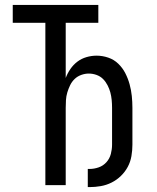

<svg xmlns="http://www.w3.org/2000/svg" viewBox="-20 -755 640 783"><path d="M338 8V-66H345Q364 -66 382.5 -72.5Q401 -79 414 -93.5Q427 -108 432 -127Q437 -146 437 -165V-315Q437 -331 435.5 -347Q434 -363 430 -378Q426 -393 418.5 -407.5Q411 -422 400 -433Q389 -444 373.5 -449.5Q358 -455 342 -455Q327 -455 311.5 -449.5Q296 -444 284.5 -433Q273 -422 266 -407.5Q259 -393 254.5 -378Q250 -363 249 -347Q248 -331 248 -315V0H165V-662H32V-735H381V-662H248V-437Q255 -456 267 -473.5Q279 -491 295.5 -503.5Q312 -516 332.5 -522Q353 -528 374 -528Q398 -528 421.5 -520Q445 -512 462.5 -495Q480 -478 491 -456.5Q502 -435 508.5 -411.5Q515 -388 517.5 -363.5Q520 -339 520 -315V-165Q520 -142 516 -118.5Q512 -95 501 -74.5Q490 -54 473 -37.5Q456 -21 435 -10.5Q414 0 391 4Q368 8 345 8Z"/></svg>

Font: Iosevka Aile
Style: Regular
Weight: 400
Designer: Belleve Invis
Foundry: Belleve Invis
Version: Version 28.0.1; ttfautohint (v1.8.4)